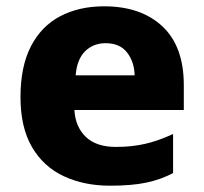

<svg xmlns="http://www.w3.org/2000/svg" viewBox="-20 -579 647 609"><path d="M310 -559Q427 -559 495 -495.5Q563 -432 563 -309V-230H216Q219 -177 252 -145Q285 -113 348 -113Q399 -113 441.5 -123Q484 -133 529 -154V-30Q489 -9 443 0.5Q397 10 329 10Q247 10 182.5 -20Q118 -50 81.5 -112.5Q45 -175 45 -271Q45 -368 78 -432Q111 -496 171 -527.5Q231 -559 310 -559ZM315 -442Q276 -442 250 -416.5Q224 -391 220 -340H407Q406 -383 383 -412.5Q360 -442 315 -442Z"/></svg>

Font: Noto Sans Khmer UI ExtraBold
Style: Regular
Weight: 800
Designer: Danh Hong and the Monotype Design Team
Foundry: Monotype Imaging Inc.
Version: Version 2.002; ttfautohint (v1.8.4.7-5d5b)